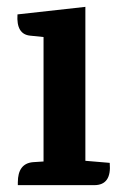

<svg xmlns="http://www.w3.org/2000/svg" viewBox="-20 -540 359 560"><path d="M255 0H32V-8Q32 -63 76 -67L107 -69V-432L68 -436Q27 -440 31 -498L229 -520V-71L300 -65Q306 0 255 0Z"/></svg>

Font: Karma
Style: Bold
Weight: 700
Designer: Joana Correia
Foundry: Indian Type Foundry
Version: Version 1.202;PS 1.0;hotconv 1.0.78;makeotf.lib2.5.61930; tt